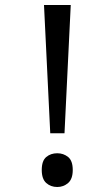

<svg xmlns="http://www.w3.org/2000/svg" viewBox="-20 -734 423 768"><path d="M181 -201 156 -714H263L238 -201ZM147 -54Q147 -91 165 -106Q183 -121 209 -121Q234 -121 252.5 -106Q271 -91 271 -54Q271 -18 252.5 -2Q234 14 209 14Q183 14 165 -2Q147 -18 147 -54Z"/></svg>

Font: lbangla05
Style: Book
Weight: 400
Designer: Jelle Bosma - Monotype Design Team
Foundry: Monotype Imaging Inc.
Version: Version 2.003